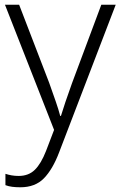

<svg xmlns="http://www.w3.org/2000/svg" viewBox="-20 -552 510 813"><path d="M1 -532H61L188 -202Q204 -157 216 -122.5Q228 -88 235 -61H238Q253 -111 285 -200L409 -532H470L230 94Q203 165 166 203Q129 241 66 241Q47 241 31.5 239Q16 237 3 232V184Q15 188 29 190.5Q43 193 59 193Q101 193 127.5 167Q154 141 175 87L209 -2Z"/></svg>

Font: Noto Sans Arabic Light
Style: Regular
Weight: 300
Designer: Monotype Design Team, Nadine Chahine, Nizar Qandah and Khaled Hosny
Foundry: Monotype Imaging Inc.
Version: Version 2.012; ttfautohint (v1.8.4.7-5d5b)